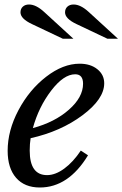

<svg xmlns="http://www.w3.org/2000/svg" viewBox="-20 -823 544 853"><path d="M371 -133Q284 10 157 10Q89 10 51.5 -33Q14 -76 14 -153Q14 -243 62 -333.5Q110 -424 185 -482Q260 -540 334 -540Q382 -540 412.5 -515.5Q443 -491 443 -453Q443 -383 346.5 -311Q250 -239 116 -209Q112 -184 112 -154Q112 -45 189 -45Q226 -45 265.5 -74Q305 -103 339 -154ZM314 -493Q263 -493 207.5 -420.5Q152 -348 126 -254Q223 -280 286 -335.5Q349 -391 349 -451Q349 -493 314 -493ZM320 -716Q269 -740 269 -768Q269 -784 279.5 -793.5Q290 -803 307 -803Q338 -803 374 -770L504 -651H457ZM122 -716Q71 -740 71 -768Q71 -784 81.5 -793.5Q92 -803 109 -803Q140 -803 176 -770L306 -651H259Z"/></svg>

Font: Libre Baskerville
Style: Italic
Weight: 400
Italic angle: -15°
Designer: Pablo Impallari, Rodrigo Fuenzalida
Foundry: Pablo Impallari, Rodrigo Fuenzalida
Version: Version 1.051;Glyphs 3.2.3 (3260)